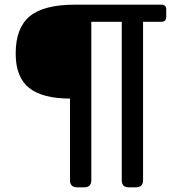

<svg xmlns="http://www.w3.org/2000/svg" viewBox="-20 -700 777 820"><path d="M279 70V-279Q162 -279 104.5 -324.5Q47 -370 47 -471Q47 -581 107 -630.5Q167 -680 299 -680H669Q690 -680 690 -659V-628Q690 -607 669 -607H591V70Q591 100 560 100H530Q500 100 500 70V-607H370V70Q370 100 339 100H310Q279 100 279 70Z"/></svg>

Font: Mitr Light
Style: Regular
Weight: 300
Designer: Thanarat Vachiruckul
Foundry: Cadson Demak
Version: Version 1.002